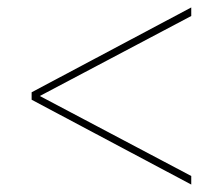

<svg xmlns="http://www.w3.org/2000/svg" viewBox="-20 -615 599 516"><path d="M494 -119 65 -347V-367L494 -595V-572L87 -357L494 -142Z"/></svg>

Font: Noto Serif Display Light
Style: Regular
Weight: 300
Designer: Monotype Design Team
Foundry: Monotype Imaging Inc.
Version: Version 2.009